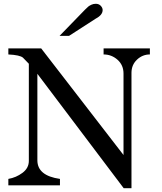

<svg xmlns="http://www.w3.org/2000/svg" viewBox="-20 -977 855 1012"><path d="M24 -34Q65 -41 98.5 -66Q132 -91 132 -129V-641Q132 -642 101 -673Q85 -687 24 -690V-722H197L631 -160V-589Q631 -634 599.5 -662Q568 -690 526 -690V-722H770V-690Q731 -690 702 -662.5Q673 -635 673 -593V15H632L177 -588V-132Q177 -51 296 -34V0H24ZM294 -788 428 -926Q440 -938 445.5 -942.5Q451 -947 461.5 -952Q472 -957 485 -957Q501 -957 511 -946.5Q521 -936 521 -924Q521 -898 485 -879L344 -788Q344 -788 294 -788Z"/></svg>

Font: Academico
Style: Regular
Weight: 400
Foundry: Steinberg Media Technologies GmbH
Version: Version 0.902